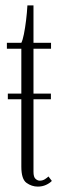

<svg xmlns="http://www.w3.org/2000/svg" viewBox="-20 -682 230 711"><path d="M120 9Q97.5 9 78.2 -4.8Q59 -18.5 59 -65V-314.5H9V-335.5H59V-501.5H5.5V-523.5H59Q64 -533 68.5 -555.5Q73 -578 76.5 -606.2Q80 -634.5 81.5 -662H104V-523.5H169V-501.5H104V-335.5H168.5V-314.5H104V-46Q104 -26.5 111.5 -19.8Q119 -13 127 -13Q138 -13 146.5 -18.5Q155 -24 159.5 -28.5L172 -12Q164 -3.5 150.2 2.8Q136.5 9 120 9Z"/></svg>

Font: Imbue 50pt ExtraLight
Style: Regular
Weight: 200
Designer: Tyler Finck
Foundry: Etcetera Type Company
Version: Version 1.102; ttfautohint (v1.8.3)